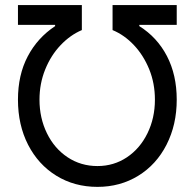

<svg xmlns="http://www.w3.org/2000/svg" viewBox="-20 -727 768 757"><path d="M197.3 -624V-628.9H50.8V-707H302.7V-608.4Q256.8 -588.9 218.8 -548.8Q180.7 -508.8 158.2 -453.1Q135.7 -397.5 135.7 -334Q135.7 -261.7 165 -201.7Q194.3 -141.6 246.6 -106.9Q298.8 -72.3 364.3 -72.3Q428.7 -72.3 480.5 -106.9Q532.2 -141.6 561.5 -201.7Q590.8 -261.7 590.8 -334Q590.8 -398.4 568.4 -453.6Q545.9 -508.8 508.3 -548.8Q470.7 -588.9 423.8 -608.4V-707H676.8V-628.9H529.3V-624Q599.6 -580.1 638.2 -505.9Q676.8 -431.6 676.8 -334Q676.8 -235.4 636.7 -156.7Q596.7 -78.1 525.4 -34.2Q454.1 9.8 364.3 9.8Q273.4 9.8 202.1 -34.2Q130.9 -78.1 90.8 -156.2Q50.8 -234.4 50.8 -334Q50.8 -431.6 89.4 -504.9Q127.9 -578.1 197.3 -624Z"/></svg>

Font: Pretendard GOV Variable
Style: Regular
Weight: 400
Designer: Base glyphs from Inter by Rasmus Andersson; Hangul glyphs from Noto Sans CJK(Source Han Sans) by Jang Soo-young and Kang
Foundry: Kil Hyung-jin
Version: Version 1.307;Glyphs 3.2 (3192)